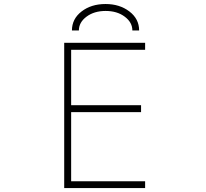

<svg xmlns="http://www.w3.org/2000/svg" viewBox="-20 -949 1040 971"><path d="M339.8 -32.2H713.9V2H304.7V-732.4H713.9V-697.3H339.8V-417H693.4V-381.8H339.8ZM683.6 -794.9H649.4Q649.4 -835.9 610.8 -864.7Q572.3 -893.6 514.2 -893.6Q456.1 -893.6 417.5 -864.7Q378.9 -835.9 378.9 -794.9H343.8Q343.8 -853.5 392.6 -891.1Q441.4 -928.7 513.7 -928.7Q585 -928.7 634.3 -891.1Q683.6 -853.5 683.6 -794.9Z"/></svg>

Font: Gen Shin Gothic Monospace ExtraLight
Style: Regular
Weight: 200
Designer: [Source Han Sans]
Ryoko NISHIZUKA  (kana & ideographs); Paul D. Hunt (Latin, Greek & Cyrillic); Wenlong ZHANG  (bopomofo
Version: Version 1.002.20150607